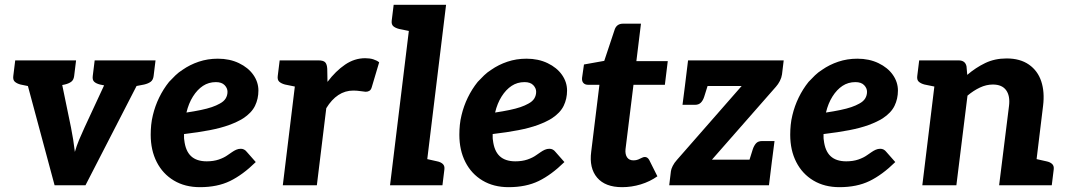

<svg xmlns="http://www.w3.org/2000/svg" viewBox="-20 -767 4425 795"><path d="M206 0 67 -517H185Q200 -517 209.5 -509.5Q219 -502 222 -491L274 -239Q279 -214 283 -189Q287 -164 290 -138Q297 -163 307.5 -188Q318 -213 330 -239L447 -491Q452 -502 463 -509.5Q474 -517 488 -517H600L334 0ZM163 -481 167 -517H241L237 -481ZM431 -481 435 -517H510L505 -481ZM141 -517 114 -407 65 -417Q50 -421 41.5 -428.5Q33 -436 35 -452L43 -517ZM295 -517 287 -452Q285 -436 275 -428.5Q265 -421 248 -417L197 -407V-517ZM470 -517 443 -407 394 -417Q378 -421 370 -428.5Q362 -436 364 -452L372 -517ZM624 -517 616 -452Q614 -436 604 -428.5Q594 -421 577 -417L525 -407L526 -517Z M808 8Q746 8 700 -19.5Q654 -47 629 -96Q604 -145 604 -209Q604 -229 606 -249.5Q608 -270 613 -290Q622 -328 639 -363Q656 -398 680 -428Q693 -442 706.5 -455Q720 -468 736 -478Q766 -499 803 -511.5Q840 -524 882 -524Q931 -524 969.5 -505.5Q1008 -487 1029 -457Q1050 -427 1050 -392Q1050 -358 1036 -329Q1022 -300 987 -277Q963 -262 929 -249.5Q895 -237 848.5 -228Q802 -219 742 -212Q742 -206 742 -198.5Q742 -191 743 -187Q748 -142 771 -120.5Q794 -99 836 -99Q864 -99 886 -106.5Q908 -114 923 -125Q932 -131 940.5 -137Q949 -143 958 -147Q967 -151 977 -151Q992 -151 1002 -138L1039 -96Q985 -43 932.5 -17.5Q880 8 808 8ZM752 -301Q785 -306 811.5 -311.5Q838 -317 857 -323.5Q876 -330 890 -338Q907 -347 914.5 -359.5Q922 -372 922 -387Q922 -402 910 -414.5Q898 -427 874 -427Q844 -427 820.5 -411.5Q797 -396 779 -367.5Q761 -339 752 -301Z M1151 0 1214 -517H1298Q1319 -517 1326.5 -509Q1334 -501 1335 -482L1336 -428Q1370 -473 1409 -499.5Q1448 -526 1492 -526Q1511 -526 1525.5 -521.5Q1540 -517 1550 -509L1519 -405Q1516 -395 1509.5 -391Q1503 -387 1494 -387Q1491 -387 1474 -389.5Q1457 -392 1443 -392Q1409 -392 1381 -373.5Q1353 -355 1331 -319L1292 0ZM1236 -517 1209 -407 1160 -417Q1145 -421 1136.5 -428.5Q1128 -436 1130 -452L1138 -517Z M1595 0 1686 -747H1827L1736 0ZM1714 0 1741 -110 1790 -99Q1805 -96 1813.5 -88Q1822 -80 1820 -65L1812 0ZM1708 -747 1682 -637 1633 -647Q1617 -651 1608.5 -658.5Q1600 -666 1602 -682L1610 -747Z M2086 8Q2024 8 1978 -19.5Q1932 -47 1907 -96Q1882 -145 1882 -209Q1882 -229 1884 -249.5Q1886 -270 1891 -290Q1900 -328 1917 -363Q1934 -398 1958 -428Q1971 -442 1984.5 -455Q1998 -468 2014 -478Q2044 -499 2081 -511.5Q2118 -524 2160 -524Q2209 -524 2247.5 -505.5Q2286 -487 2307 -457Q2328 -427 2328 -392Q2328 -358 2314 -329Q2300 -300 2265 -277Q2241 -262 2207 -249.5Q2173 -237 2126.5 -228Q2080 -219 2020 -212Q2020 -206 2020 -198.5Q2020 -191 2021 -187Q2026 -142 2049 -120.5Q2072 -99 2114 -99Q2142 -99 2164 -106.5Q2186 -114 2201 -125Q2210 -131 2218.5 -137Q2227 -143 2236 -147Q2245 -151 2255 -151Q2270 -151 2280 -138L2317 -96Q2263 -43 2210.5 -17.5Q2158 8 2086 8ZM2030 -301Q2063 -306 2089.5 -311.5Q2116 -317 2135 -323.5Q2154 -330 2168 -338Q2185 -347 2192.5 -359.5Q2200 -372 2200 -387Q2200 -402 2188 -414.5Q2176 -427 2152 -427Q2122 -427 2098.5 -411.5Q2075 -396 2057 -367.5Q2039 -339 2030 -301Z M2556 8Q2486 8 2452.5 -31.5Q2419 -71 2428 -139L2462 -416H2414Q2403 -416 2396 -423Q2389 -430 2390 -444L2398 -500L2482 -515L2526 -647Q2535 -669 2560 -669H2634L2615 -514H2745L2733 -416H2603L2570 -149Q2568 -128 2576.5 -115.5Q2585 -103 2603 -103Q2614 -103 2622.5 -106.5Q2631 -110 2637.5 -113.5Q2644 -117 2650 -117Q2661 -117 2668 -105L2702 -37Q2671 -15 2633 -3.5Q2595 8 2556 8Z M2751 0 2758 -58Q2759 -67 2765.5 -80Q2772 -93 2783 -105L3051 -411H2816L2829 -517H3225L3218 -459Q3216 -445 3209 -431.5Q3202 -418 3193 -408L2928 -106H3177L3164 0ZM2918 -437 2896 -367Q2891 -351 2882 -342Q2873 -333 2858 -333H2806L2816 -411ZM3075 -79 3097 -149Q3102 -164 3110.5 -173.5Q3119 -183 3136 -183H3187L3177 -105Z M3456 8Q3394 8 3348 -19.5Q3302 -47 3277 -96Q3252 -145 3252 -209Q3252 -229 3254 -249.5Q3256 -270 3261 -290Q3270 -328 3287 -363Q3304 -398 3328 -428Q3341 -442 3354.5 -455Q3368 -468 3384 -478Q3414 -499 3451 -511.5Q3488 -524 3530 -524Q3579 -524 3617.5 -505.5Q3656 -487 3677 -457Q3698 -427 3698 -392Q3698 -358 3684 -329Q3670 -300 3635 -277Q3611 -262 3577 -249.5Q3543 -237 3496.5 -228Q3450 -219 3390 -212Q3390 -206 3390 -198.5Q3390 -191 3391 -187Q3396 -142 3419 -120.5Q3442 -99 3484 -99Q3512 -99 3534 -106.5Q3556 -114 3571 -125Q3580 -131 3588.5 -137Q3597 -143 3606 -147Q3615 -151 3625 -151Q3640 -151 3650 -138L3687 -96Q3633 -43 3580.5 -17.5Q3528 8 3456 8ZM3400 -301Q3433 -306 3459.5 -311.5Q3486 -317 3505 -323.5Q3524 -330 3538 -338Q3555 -347 3562.5 -359.5Q3570 -372 3570 -387Q3570 -402 3558 -414.5Q3546 -427 3522 -427Q3492 -427 3468.5 -411.5Q3445 -396 3427 -367.5Q3409 -339 3400 -301Z M3799 0 3862 -517H3949Q3977 -517 3982 -492L3985 -457Q4020 -487 4059.5 -506Q4099 -525 4148 -525Q4204 -525 4240.5 -499.5Q4277 -474 4291.5 -430Q4306 -386 4299 -329L4259 0H4117L4158 -329Q4163 -370 4146 -393.5Q4129 -417 4091 -417Q4064 -417 4037.5 -404.5Q4011 -392 3986 -371L3940 0ZM4237 0 4264 -110 4313 -99Q4328 -96 4336.5 -88Q4345 -80 4343 -65L4335 0ZM3884 -517 3857 -407 3808 -417Q3793 -421 3784.5 -428.5Q3776 -436 3778 -452L3786 -517Z"/></svg>

Font: Aleo ExtraBold
Style: Italic
Weight: 800
Italic angle: -7°
Designer: Alessio Laiso
Foundry: Alessio Laiso
Version: Version 2.001;gftools[0.9.29]